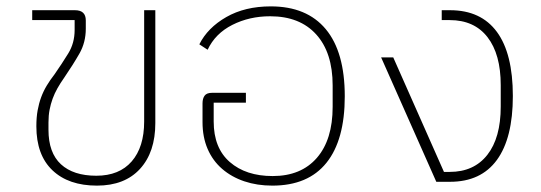

<svg xmlns="http://www.w3.org/2000/svg" viewBox="-20 -570 1695 602"><path d="M284 12Q195 12 144.5 -36Q94 -84 94 -174Q94 -202 98 -224Q102 -246 109 -265Q116 -284 126.5 -301.5Q137 -319 151 -337Q174 -370 194 -402.5Q214 -435 214 -476V-507H81V-538H215Q249 -538 249 -506V-480Q249 -437 229 -402Q209 -367 181 -326Q169 -309 160 -293Q151 -277 145 -260.5Q139 -244 135.5 -226Q132 -208 132 -186V-163Q132 -91 171 -55Q210 -19 282 -19Q354 -19 393 -64Q432 -109 432 -189V-538H467V-184Q467 -93 419 -40.5Q371 12 284 12Z M834 12Q786 12 746 -1.5Q706 -15 676.5 -40.5Q647 -66 631 -103Q615 -140 615 -187V-246Q615 -261 621.5 -270Q628 -279 645 -279H751V-248H650V-189Q650 -106 700.5 -62Q751 -18 835 -18Q924 -18 973.5 -75Q1023 -132 1023 -235V-302Q1023 -405 971.5 -462Q920 -519 827 -519Q762 -519 708.5 -492Q655 -465 631 -414L605 -431Q631 -483 689.5 -516.5Q748 -550 829 -550Q942 -550 1001.5 -478.5Q1061 -407 1061 -268Q1061 -131 1003.5 -59.5Q946 12 834 12Z M1175 -390H1213L1372 -31H1390Q1466 -31 1508 -84.5Q1550 -138 1550 -236V-303Q1550 -400 1508.5 -453.5Q1467 -507 1390 -507H1365V-538H1391Q1488 -538 1538 -470Q1588 -402 1588 -269Q1588 -137 1538 -68.5Q1488 0 1391 0H1348Z"/></svg>

Font: IBM Plex Sans Thai ExtLt
Style: Regular
Weight: 200
Designer: Mike Abbink, Paul van der Laan, Pieter van Rosmalen, Ben Mitchell, Mark Frömberg
Foundry: Bold Monday
Version: Version 1.2